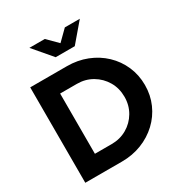

<svg xmlns="http://www.w3.org/2000/svg" viewBox="-208 -1070 1154 1220"><g transform="rotate(-30 369.0 -460.0)"><path d="M63 0V-700H332Q410 -700 477.5 -673.5Q545 -647 595.5 -599Q646 -551 674 -487Q702 -423 702 -349Q702 -275 674 -211.5Q646 -148 595.5 -100.5Q545 -53 477.5 -26.5Q410 0 332 0ZM208 -129H331Q393 -129 443 -158Q493 -187 522.5 -237Q552 -287 552 -349Q552 -412 522.5 -462Q493 -512 443 -541.5Q393 -571 331 -571H208ZM297 -920 370 -847 444 -920H554L439 -785H299L184 -920Z"/></g></svg>

Font: Red Hat Display
Style: Bold
Weight: 700
Designer: Pentagram, MCKL
Foundry: Pentagram, MCKL
Version: Version 1.023; ttfautohint (v1.8.3)